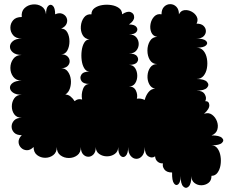

<svg xmlns="http://www.w3.org/2000/svg" viewBox="-20 -739 1100 926"><path d="M810 93Q784 93 773 78.5Q762 64 766 49Q751 50 740 40.5Q729 31 728 15Q713 26 695.5 15Q678 4 678 -30Q678 -2 666 12.5Q654 27 638 27Q622 27 610 12.5Q598 -2 598 -30Q598 2 586 13Q574 24 562 13Q550 2 550 -30Q550 -8 533.5 3.5Q517 15 496 15Q475 15 458.5 3.5Q442 -8 442 -30Q442 -6 431 5.5Q420 17 406 17Q392 17 381 5.5Q370 -6 370 -30Q370 -3 352.5 10Q335 23 312 23Q289 23 271.5 10Q254 -3 254 -30Q254 -4 237 9Q220 22 198 22Q176 22 159 9Q142 -4 142 -30Q126 -14 109.5 -14.5Q93 -15 81.5 -26.5Q70 -38 69.5 -54.5Q69 -71 85 -87Q60 -87 48 -99.5Q36 -112 36 -128.5Q36 -145 48 -158Q60 -171 85 -171Q61 -171 49 -187.5Q37 -204 37 -226Q37 -248 49 -265Q61 -282 85 -282Q57 -282 42.5 -292.5Q28 -303 28 -316.5Q28 -330 42.5 -340Q57 -350 85 -350Q58 -350 44 -368.5Q30 -387 30 -411.5Q30 -436 44 -455Q58 -474 85 -474Q57 -474 42.5 -486Q28 -498 28 -513.5Q28 -529 42.5 -541Q57 -553 85 -553Q57 -553 43.5 -569Q30 -585 30 -605.5Q30 -626 43.5 -641.5Q57 -657 85 -657Q82 -684 98 -699.5Q114 -715 137.5 -717.5Q161 -720 180 -708.5Q199 -697 202 -670Q202 -701 213 -711Q224 -721 235 -711Q246 -701 246 -670Q266 -679 281 -672.5Q296 -666 301.5 -652.5Q307 -639 301 -624.5Q295 -610 275 -601Q295 -601 305 -582.5Q315 -564 315 -539.5Q315 -515 305 -496Q295 -477 275 -477Q295 -477 305.5 -467Q316 -457 316 -443.5Q316 -430 305.5 -420Q295 -410 275 -410Q295 -410 307 -394Q319 -378 321.5 -356Q324 -334 317.5 -313.5Q311 -293 295 -283Q309 -283 320.5 -273.5Q332 -264 340 -251Q355 -265 376 -259Q371 -284 380 -309Q389 -334 412 -334Q382 -334 372.5 -349Q363 -364 372.5 -379Q382 -394 412 -394Q396 -394 386.5 -409.5Q377 -425 374 -448Q371 -471 374 -494.5Q377 -518 386.5 -533.5Q396 -549 412 -549Q389 -551 378.5 -570Q368 -589 370 -613Q372 -637 385 -654.5Q398 -672 421 -670Q421 -689 436 -700Q451 -711 473 -714.5Q495 -718 517 -714.5Q539 -711 554 -700Q569 -689 569 -670Q594 -687 610.5 -680.5Q627 -674 627 -656Q627 -638 602 -621Q629 -621 638 -609Q647 -597 638 -585Q629 -573 602 -573Q626 -573 637.5 -559Q649 -545 649 -527Q649 -509 637.5 -495Q626 -481 602 -481Q632 -481 641.5 -467Q651 -453 641.5 -439.5Q632 -426 602 -426Q622 -426 632 -410Q642 -394 642 -373.5Q642 -353 632 -337.5Q622 -322 602 -322Q626 -322 635.5 -302Q645 -282 640 -263Q659 -266 678 -257Q683 -278 696 -294.5Q709 -311 728 -311Q709 -315 699.5 -333.5Q690 -352 691.5 -374.5Q693 -397 704.5 -413.5Q716 -430 738 -430Q715 -430 703 -449.5Q691 -469 691 -495Q691 -521 703 -541Q715 -561 738 -561Q717 -565 709.5 -583.5Q702 -602 706 -623.5Q710 -645 724 -659.5Q738 -674 759 -670Q759 -694 771.5 -706.5Q784 -719 801 -719Q818 -719 830.5 -706.5Q843 -694 843 -670Q852 -688 869.5 -690Q887 -692 904 -683Q921 -674 929 -658.5Q937 -643 928 -625Q951 -625 962 -614Q973 -603 973 -589Q973 -575 962 -564Q951 -553 928 -553Q962 -553 973.5 -542Q985 -531 973.5 -520Q962 -509 928 -509Q949 -509 961.5 -494Q974 -479 978 -456Q982 -433 978 -410.5Q974 -388 961.5 -373Q949 -358 928 -358Q966 -358 978.5 -344Q991 -330 978.5 -316Q966 -302 928 -302Q957 -302 967.5 -284.5Q978 -267 970 -251Q988 -252 989.5 -233Q991 -214 964 -190Q986 -198 1002.5 -186Q1019 -174 1026.5 -153.5Q1034 -133 1028 -113.5Q1022 -94 1000 -86Q1038 -86 1050.5 -74Q1063 -62 1050.5 -50Q1038 -38 1000 -38Q1018 -38 1029 -23Q1040 -8 1043.5 14Q1047 36 1043.5 57.5Q1040 79 1029 94Q1018 109 1000 109Q1000 132 985.5 143Q971 154 952 154.5Q933 155 918 143.5Q903 132 903 110Q903 148 890 160.5Q877 173 864 160.5Q851 148 851 110Q851 140 840 149.5Q829 159 819 145.5Q809 132 810 93Z"/></svg>

Font: Rubik Bubbles
Style: Regular
Weight: 400
Designer: Hubert and Fischer, NaN
Foundry: Hubert and Fischer, NaN
Version: Version 2.200